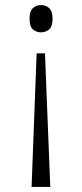

<svg xmlns="http://www.w3.org/2000/svg" viewBox="-20 -562 324 760"><path d="M158 -351 179 178H105L125 -351ZM142 -542Q161 -542 174.5 -530Q188 -518 188 -488Q188 -457 174.5 -445.5Q161 -434 142 -434Q124 -434 110.5 -445.5Q97 -457 97 -488Q97 -518 110.5 -530Q124 -542 142 -542Z"/></svg>

Font: Noto Serif Tamil SemiCondensed Light
Style: Regular
Weight: 300
Width: 4
Designer: Indian Type Foundry, Tom Grace, and the Monotype Design Team
Foundry: Monotype Imaging Inc.
Version: Version 2.004; ttfautohint (v1.8.4.7-5d5b)